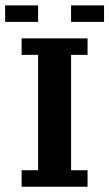

<svg xmlns="http://www.w3.org/2000/svg" viewBox="-82 -708 415 728"><path d="M-62.5 -687.5H62.5V-625H-62.5ZM187.5 -687.5H312.5V-625H187.5ZM0 -562.5H250V-500H187.5V-62.5H250V0H0V-62.5H62.5V-500H0Z"/></svg>

Font: NeoDunggeunmo Pro
Style: Regular
Weight: 400
Version: Version 1.020